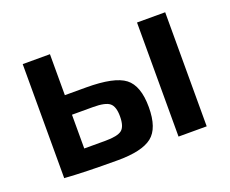

<svg xmlns="http://www.w3.org/2000/svg" viewBox="-88 -629 928 775"><g transform="rotate(-20 376.5 -242.0)"><path d="M187 -314H278Q399 -314 444 -279.5Q489 -245 489 -153Q489 -62 445.5 -28Q402 6 298 6Q154 6 74 0H70V-490H187ZM682 -490V0H561V-490ZM187 -85H278Q330 -85 348.5 -99.5Q367 -114 367 -158Q367 -200 348.5 -215Q330 -230 278 -230H187Z"/></g></svg>

Font: Exo 2.0 Semi Bold
Style: Regular
Weight: 600
Designer: Natanael Gama
Version: Version 1.001;PS 001.001;hotconv 1.0.70;makeotf.lib2.5.58329